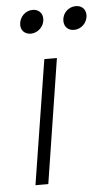

<svg xmlns="http://www.w3.org/2000/svg" viewBox="-52 -740 429 775"><g transform="rotate(-5 162.5 -353.0)"><path d="M95 -611C123 -611 150 -635 150 -667C150 -690 134 -706 110 -706C80 -706 55 -681 55 -649C55 -627 71 -611 95 -611ZM270 -611C299 -611 325 -635 325 -667C325 -690 309 -706 285 -706C255 -706 230 -682 230 -651C230 -627 246 -611 270 -611ZM60 0H112L191 -504H140Z"/></g></svg>

Font: Arthouse Owned Light
Style: Italic
Weight: 300
Italic angle: -10°
Designer: Jeremy Tribby
Foundry: Tribby Type
Version: Version 1.000;PS 001.000;hotconv 1.0.88;makeotf.lib2.5.64775